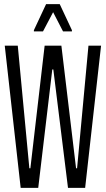

<svg xmlns="http://www.w3.org/2000/svg" viewBox="-20 -909 512 929"><path d="M80 0 3 -688H66L122 -95H127L196 -688H277L348 -95H353L408 -688H469L392 0H309L238 -573H233L165 0ZM144 -757V-763L203 -889H269L328 -763V-757H285L237 -850L188 -757Z"/></svg>

Font: Saira Ultra Condensed
Style: Regular
Weight: 400
Width: 1
Designer: Hector Gatti with collaboration of the Omnibus-Type team
Foundry: Omnibus-Type
Version: Version 1.001; ttfautohint (v1.8)